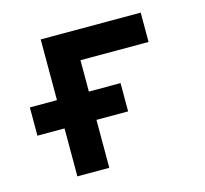

<svg xmlns="http://www.w3.org/2000/svg" viewBox="-82 -610 749 701"><g transform="rotate(-15 293.0 -259.0)"><path d="M25.4 -181.2V-288.1H127.9V-517.6H505.9V-406.7H248.5V-288.1H368.2V-181.2H248.5V0H127.9V-181.2Z"/></g></svg>

Font: CaskaydiaCove NF SemiBold
Style: Regular
Weight: 600
Designer: Aaron Bell
Foundry: Saja Typeworks
Version: Version 2111.001; VTT 6.35;Nerd Fonts 3.2.1